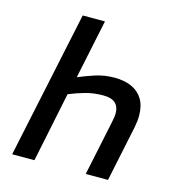

<svg xmlns="http://www.w3.org/2000/svg" viewBox="-106 -807 836 900"><g transform="rotate(15 311.5 -357.0)"><path d="M34 0 185 -714H293L233 -427Q268 -442 312 -456.5Q356 -471 405 -471Q453 -471 488 -455.5Q523 -440 542.5 -408.5Q562 -377 562 -328Q562 -315 560.5 -301.5Q559 -288 556 -272L499 0H391L447 -267Q449 -278 451 -289.5Q453 -301 453 -310Q453 -343 434 -360Q415 -377 376 -377Q331 -377 292 -366.5Q253 -356 212 -339L142 0Z"/></g></svg>

Font: Noto Sans Display Medium
Style: Italic
Weight: 500
Italic angle: -12°
Designer: Monotype Design Team
Foundry: Monotype Imaging Inc.
Version: Version 2.003